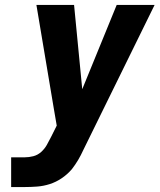

<svg xmlns="http://www.w3.org/2000/svg" viewBox="-20 -755 644 775"><path d="M25 0V-120H80Q97 -120 114.5 -124.5Q132 -129 146 -141.5Q160 -154 169 -170Q178 -186 186 -202L209 -248L198 -312L127 -735H279L312 -395L451 -735H604L316 -149Q307 -129 295.5 -109.5Q284 -90 270 -72Q252 -51 229 -35.5Q206 -20 181 -12Q156 -4 130.5 -2Q105 0 80 0Z"/></svg>

Font: Iosevka SS04 Heavy Extended
Style: Italic
Weight: 900
Width: 7
Italic angle: -9°
Monospace: yes
Designer: Belleve Invis
Foundry: Belleve Invis
Version: Version 19.0.0; ttfautohint (v1.8.4)